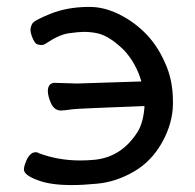

<svg xmlns="http://www.w3.org/2000/svg" viewBox="-20 -513 562 554"><path d="M187 21Q127 21 92 8Q49 -7 49 -24Q49 -33 56 -49.5Q63 -66 74 -72L83 -74Q88 -74 92 -71Q148 -50 211 -50Q232 -50 253 -52Q332 -60 378 -134Q394 -161 397 -207Q211 -200 192 -198Q163 -194 155 -194Q136 -195 127 -215.5Q118 -236 118 -251Q119 -274 138 -274L202 -272L388 -278Q372 -332 337 -369Q298 -407 265 -416Q245 -421 222 -421Q207 -421 178.5 -417Q150 -413 110 -386Q105 -383 99 -383Q96 -383 88 -385Q80 -387 72 -408Q68 -419 68 -427Q68 -435 73 -444.5Q78 -454 125 -473Q172 -492 231 -493H239Q274 -493 310 -478Q357 -458 395 -421.5Q433 -385 456 -332Q479 -283 479 -220V-215Q479 -159 448.5 -103.5Q418 -48 366.5 -18Q315 12 260 17Q220 21 187 21Z"/></svg>

Font: LXGW WenKai Lite Medium
Style: Regular
Weight: 500
Designer: LXGW / Fontworks Inc.
Foundry: LXGW / Fontworks Inc.
Version: Version 1.511; March 25, 2025